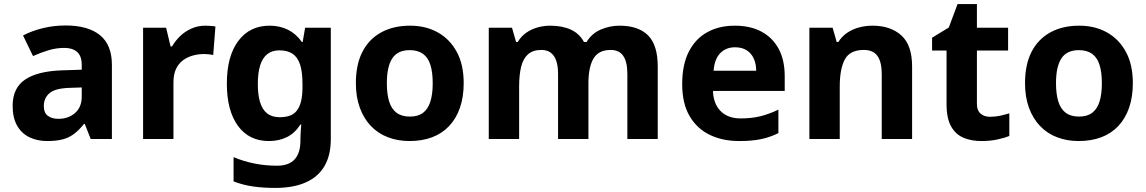

<svg xmlns="http://www.w3.org/2000/svg" viewBox="-20 -682 5623 942"><path d="M302 -557Q412 -557 470.5 -509.5Q529 -462 529 -364V0H425L396 -74H392Q369 -45 344.5 -26Q320 -7 288.5 1.5Q257 10 211 10Q163 10 124.5 -8.5Q86 -27 64 -65.5Q42 -104 42 -163Q42 -250 103 -291.5Q164 -333 286 -337L381 -340V-364Q381 -407 358.5 -427Q336 -447 296 -447Q256 -447 218 -435.5Q180 -424 142 -407L93 -508Q137 -531 190.5 -544Q244 -557 302 -557ZM323 -251Q251 -249 223 -225Q195 -201 195 -162Q195 -128 215 -113.5Q235 -99 267 -99Q315 -99 348 -127.5Q381 -156 381 -208V-253Z M987 -556Q998 -556 1013 -555Q1028 -554 1037 -552L1026 -412Q1019 -414 1005.5 -415.5Q992 -417 982 -417Q953 -417 926 -409.5Q899 -402 877.5 -386Q856 -370 843.5 -343.5Q831 -317 831 -278V0H682V-546H795L817 -454H824Q840 -482 864 -505Q888 -528 919.5 -542Q951 -556 987 -556Z M1303 -556Q1353 -556 1393 -536Q1433 -516 1461 -476H1465L1477 -546H1603V1Q1603 79 1572.5 132Q1542 185 1481 212.5Q1420 240 1330 240Q1272 240 1222.5 233Q1173 226 1126 208V89Q1176 110 1229.5 120.5Q1283 131 1339 131Q1397 131 1425.5 100Q1454 69 1454 7V-4Q1454 -21 1455.5 -39Q1457 -57 1458 -71H1454Q1426 -28 1387 -9Q1348 10 1299 10Q1202 10 1147.5 -64.5Q1093 -139 1093 -272Q1093 -406 1149 -481Q1205 -556 1303 -556ZM1350 -435Q1315 -435 1291.5 -416.5Q1268 -398 1256.5 -361.5Q1245 -325 1245 -270Q1245 -188 1271 -147.5Q1297 -107 1352 -107Q1381 -107 1402 -114.5Q1423 -122 1436.5 -139.5Q1450 -157 1457 -185Q1464 -213 1464 -253V-271Q1464 -330 1452 -366Q1440 -402 1415 -418.5Q1390 -435 1350 -435Z M2255 -274Q2255 -206 2236.5 -153Q2218 -100 2183.5 -63.5Q2149 -27 2100 -8.5Q2051 10 1989 10Q1932 10 1883.5 -8.5Q1835 -27 1800 -63.5Q1765 -100 1745.5 -153Q1726 -206 1726 -274Q1726 -365 1758 -427.5Q1790 -490 1850 -523Q1910 -556 1992 -556Q2069 -556 2128 -523Q2187 -490 2221 -427.5Q2255 -365 2255 -274ZM1878 -274Q1878 -220 1889.5 -183.5Q1901 -147 1926 -128.5Q1951 -110 1991 -110Q2031 -110 2055.5 -128.5Q2080 -147 2091.5 -183.5Q2103 -220 2103 -274Q2103 -328 2091.5 -364Q2080 -400 2055 -418Q2030 -436 1990 -436Q1931 -436 1904.5 -395.5Q1878 -355 1878 -274Z M3019 -556Q3112 -556 3159.5 -508.5Q3207 -461 3207 -356V0H3058V-319Q3058 -378 3038 -407.5Q3018 -437 2976 -437Q2917 -437 2892 -395Q2867 -353 2867 -274V0H2718V-319Q2718 -358 2709 -384Q2700 -410 2682 -423.5Q2664 -437 2636 -437Q2595 -437 2571 -416Q2547 -395 2537 -355Q2527 -315 2527 -257V0H2378V-546H2492L2512 -476H2520Q2537 -504 2562 -521.5Q2587 -539 2617.5 -547.5Q2648 -556 2679 -556Q2739 -556 2781 -536.5Q2823 -517 2845 -476H2858Q2883 -518 2927.5 -537Q2972 -556 3019 -556Z M3585 -556Q3661 -556 3715.5 -527Q3770 -498 3800 -443Q3830 -388 3830 -308V-236H3478Q3480 -173 3515.5 -137Q3551 -101 3614 -101Q3667 -101 3710 -111.5Q3753 -122 3799 -144V-29Q3759 -9 3714.5 0.5Q3670 10 3607 10Q3525 10 3462 -20.5Q3399 -51 3363 -113Q3327 -175 3327 -269Q3327 -365 3359.5 -428.5Q3392 -492 3450 -524Q3508 -556 3585 -556ZM3586 -450Q3543 -450 3514.5 -422Q3486 -394 3481 -335H3690Q3690 -368 3678.5 -394Q3667 -420 3644 -435Q3621 -450 3586 -450Z M4261 -556Q4349 -556 4402 -508.5Q4455 -461 4455 -356V0H4306V-319Q4306 -378 4285 -407.5Q4264 -437 4218 -437Q4150 -437 4125 -390.5Q4100 -344 4100 -257V0H3951V-546H4065L4085 -476H4093Q4111 -504 4137 -521.5Q4163 -539 4195 -547.5Q4227 -556 4261 -556Z M4838 -109Q4863 -109 4886 -114Q4909 -119 4932 -126V-15Q4908 -5 4872.5 2.5Q4837 10 4795 10Q4746 10 4707.5 -6Q4669 -22 4646.5 -61.5Q4624 -101 4624 -171V-434H4553V-497L4635 -547L4678 -662H4773V-546H4926V-434H4773V-171Q4773 -140 4791 -124.5Q4809 -109 4838 -109Z M5538 -274Q5538 -206 5519.5 -153Q5501 -100 5466.5 -63.5Q5432 -27 5383 -8.5Q5334 10 5272 10Q5215 10 5166.5 -8.5Q5118 -27 5083 -63.5Q5048 -100 5028.5 -153Q5009 -206 5009 -274Q5009 -365 5041 -427.5Q5073 -490 5133 -523Q5193 -556 5275 -556Q5352 -556 5411 -523Q5470 -490 5504 -427.5Q5538 -365 5538 -274ZM5161 -274Q5161 -220 5172.5 -183.5Q5184 -147 5209 -128.5Q5234 -110 5274 -110Q5314 -110 5338.5 -128.5Q5363 -147 5374.5 -183.5Q5386 -220 5386 -274Q5386 -328 5374.5 -364Q5363 -400 5338 -418Q5313 -436 5273 -436Q5214 -436 5187.5 -395.5Q5161 -355 5161 -274Z"/></svg>

Font: Noto Sans Hebrew
Style: Bold
Weight: 700
Designer: Monotype Design Team
Foundry: Monotype Imaging Inc.
Version: Version 2.003